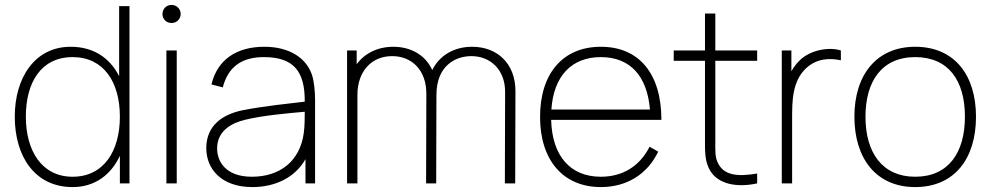

<svg xmlns="http://www.w3.org/2000/svg" viewBox="-20 -745 4025 780"><path d="M275 15C365.5 15 431 -35 467 -112V0H506V-720H464V-435.5C426.5 -509.5 360 -555 267 -555C122 -555 40 -430 40 -271C40 -109 122 15 275 15ZM275 -27C150 -27 85 -132 85 -271C85 -409 146 -513 275 -513C401 -513 467 -412 467 -271C467 -132 402 -27 275 -27Z M677 -651.5C697.5 -651.5 714 -667.5 714 -688C714 -709 697.5 -725 677 -725C656 -725 640 -709 640 -688C640 -667.5 656 -651.5 677 -651.5ZM656 0H698V-540H656Z M1005 15C1100.5 15 1180 -25.5 1221 -98.5V0H1260V-338C1260 -374 1256 -415 1247 -442C1223 -511 1154 -555 1054 -555C940 -555 863 -502 839 -402L885 -390C907 -473 961 -513 1052 -513C1174.5 -513 1219 -453.5 1218 -332C1164 -325.5 1050 -314 965 -297C888 -281 818 -238 818 -143C818 -59 879 15 1005 15ZM1003 -27C896 -27 862 -90 862 -142C862 -216 925 -246 974 -258C1048 -276.5 1157 -285.5 1218 -291C1218 -267.5 1218 -232 1214 -204C1199 -93 1120 -27 1003 -27Z M1390 0H1432V-359C1432 -455 1489 -517 1573 -517C1655 -517 1712 -458 1712 -365L1711 0H1752L1753 -359C1753 -479 1831 -517 1895 -517C1972 -517 2032 -462 2032 -372L2031 0H2073L2074 -375C2074 -487 2000 -555 1898 -555C1825 -555 1765.5 -520 1736 -460.5C1706.5 -525.5 1644 -555 1578 -555C1514 -555 1461 -528 1429 -484V-540H1390Z M2421 15C2526 15 2610 -37 2654 -129L2619 -149C2579 -70 2510 -27 2421 -27C2296.5 -27 2223 -111.5 2219 -258H2667C2667 -446 2576 -555 2421 -555C2267 -555 2174 -447 2174 -270C2174 -94 2268 15 2421 15ZM2421 -513C2539 -513 2609 -437.5 2620.5 -300H2220C2229 -435.5 2301.5 -513 2421 -513Z M3056 0V-40C2972 -26 2921 -34 2897 -82C2884 -107 2886 -132 2886 -179V-498H3056V-540H2886V-690H2844V-540H2717V-498H2844V-179C2844 -132 2843 -98 2859 -63C2890 5 2975 18 3056 0Z M3156 0H3198V-266C3198 -332 3198 -415 3255 -468C3298 -508 3351 -510 3396 -500V-540C3349 -555 3273 -543 3229 -500C3217.5 -489 3205 -473.5 3195 -455.5V-540H3156Z M3698 15C3857 15 3945 -100 3945 -271C3945 -438 3859 -555 3698 -555C3541 -555 3451 -441 3451 -271C3451 -103 3538 15 3698 15ZM3698 -27C3565 -27 3496 -124 3496 -271C3496 -413 3561 -513 3698 -513C3833 -513 3900 -418 3900 -271C3900 -126 3834 -27 3698 -27Z"/></svg>

Font: Hauora ExtraLight
Style: Regular
Weight: 200
Designer: Mikhail Sharanda
Foundry: WCYS & Co.
Version: Version 1.010